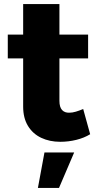

<svg xmlns="http://www.w3.org/2000/svg" viewBox="-20 -684 477 937"><path d="M270 -192Q270 -161 283 -147Q296 -133 319 -134Q333 -134 350 -139Q367 -144 386 -152L420 -29Q391 -11 352.5 -1.5Q314 8 274 8Q222 8 181 -11.5Q140 -31 116.5 -69.5Q93 -108 93 -164V-664H270ZM18 -515H410V-399H18ZM197 60H342L268 233H165Z"/></svg>

Font: Alexandria
Style: Bold
Weight: 700
Designer: Mohamed Gaber
Foundry: Kief Type Foundry
Version: Version 5.100